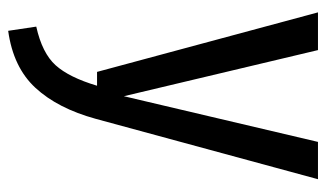

<svg xmlns="http://www.w3.org/2000/svg" viewBox="-180 -386 779 458"><g transform="rotate(90 209.0 -157.5)"><path d="M264 3Q239 94 190 147Q141 200 54 212L44 145Q107 131 136 99Q165 67 185 0H152L10 -527H100L210 -64L319 -527H408Z"/></g></svg>

Font: Fira Sans Compressed
Style: Regular
Weight: 400
Width: 1
Designer: bBox Type GmbH & Carrois Corporate GbR & Edenspiekermann AG
Foundry: bBox Type GmbH & Carrois Corporate GbR & Edenspiekermann AG
Version: Version 4.301